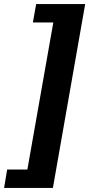

<svg xmlns="http://www.w3.org/2000/svg" viewBox="-64 -750 437 940"><path d="M-44 170H195L353 -730H113L97 -640H197L70 80H-29Z"/></svg>

Font: Scada
Style: Bold Italic
Weight: 700
Designer: Jovanny Lemonad
Foundry: Jovanny Lemonad
Version: Version 3.005